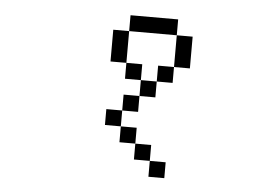

<svg xmlns="http://www.w3.org/2000/svg" viewBox="-47 -689 1094 753"><g transform="rotate(5 500.0 -312.5)"><path d="M625 0V-62.5H562.5V0ZM562.5 -62.5V-125H500V-62.5ZM500 -125V-187.5H437.5V-125ZM437.5 -187.5V-250H375V-187.5ZM437.5 -250H500V-312.5H437.5ZM500 -312.5H562.5V-375H500ZM500 -375V-437.5H437.5V-375ZM562.5 -375H625V-437.5H562.5ZM437.5 -437.5Q437.5 -437.5 437.5 -562.5H375Q375 -562.5 375 -437.5ZM625 -437.5H687.5Q687.5 -437.5 687.5 -562.5H625Q625 -562.5 625 -437.5ZM437.5 -562.5H625V-625H437.5Z"/></g></svg>

Font: BFUnifontExMono
Style: Regular
Weight: 500
Version: Version 15.0.06